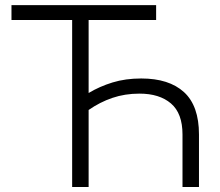

<svg xmlns="http://www.w3.org/2000/svg" viewBox="-20 -748 879 768"><path d="M544.9 -434.1Q656.2 -434.1 716.1 -379.4Q775.9 -324.7 775.9 -210V0H710V-210Q710 -294.9 663.8 -334.2Q617.7 -373.5 538.1 -373.5Q479.5 -373.5 429.4 -356.4Q379.4 -339.4 334.5 -308.1V0H268.6V-668H25.9V-727.5H604.5V-668H334.5V-376Q378.4 -402.3 430.2 -418.2Q481.9 -434.1 544.9 -434.1Z"/></svg>

Font: Inter Display Light
Style: Regular
Weight: 300
Designer: Rasmus Andersson
Foundry: rsms
Version: Version 4.000;git-a52131595